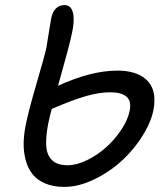

<svg xmlns="http://www.w3.org/2000/svg" viewBox="-20 -755 655 761"><path d="M234.9 -14.2Q190.9 -14.2 158.7 -28.1Q126.5 -42 108.4 -65.2Q90.3 -88.4 81.8 -120.4Q73.2 -152.3 73.7 -186.8Q74.2 -221.2 82 -259.8Q92.8 -314.5 125.2 -425.3Q157.7 -536.1 164.1 -566.9Q167.5 -586.9 173.8 -627.4Q180.2 -668 183.1 -683.1Q187.5 -706.5 200.9 -720.7Q214.4 -734.9 235.8 -734.9Q262.2 -734.9 269.3 -703.6Q276.4 -672.4 265.1 -623Q257.3 -582 210 -415Q340.8 -475.1 445.8 -475.1Q517.1 -475.1 556.2 -442.6Q595.2 -410.2 591.8 -349.1Q589.8 -296.4 556.4 -236.3Q522.9 -176.3 472.9 -127.4Q422.9 -78.6 358.4 -46.4Q293.9 -14.2 234.9 -14.2ZM170.9 -264.2Q161.1 -213.4 163.3 -176.8Q165.5 -140.1 186.3 -120.1Q207 -100.1 248 -100.1Q284.2 -100.1 325.4 -120.4Q366.7 -140.6 401.1 -171.6Q435.5 -202.6 461.4 -241.7Q487.3 -280.8 494.1 -316.9Q501.5 -353 482.2 -371.1Q462.9 -389.2 416 -389.2Q374 -389.2 321.3 -374.3Q268.6 -359.4 185.1 -323.2Q178.7 -301.3 170.9 -264.2Z"/></svg>

Font: Shantell Sans Bouncy
Style: Italic
Weight: 400
Italic angle: -11.31°
Designer: Stephen Nixon, Anya Danilova, Shantell Martin
Foundry: Arrow Type
Version: Version 1.006;[9816181b4]